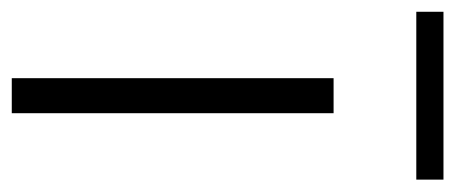

<svg xmlns="http://www.w3.org/2000/svg" viewBox="-248 -516 755 318"><g transform="rotate(90 129.0 -357.5)"><path d="M100 0H158V-533H100ZM-10 -670H268V-715H-10Z"/></g></svg>

Font: Genne Gothic Light
Style: Regular
Weight: 300
Designer: Ryoko NISHIZUKA (kana & ideographs); Paul D. Hunt (Latin, Greek & Cyrillic); Wenlong ZHANG (bopomofo); Sandoll Communica
Foundry: Adobe Systems Incorporated
Version: Version 1.004;PS 1.004;hotconv 16.6.51;makeotf.lib2.5.65220